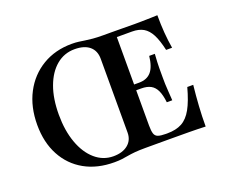

<svg xmlns="http://www.w3.org/2000/svg" viewBox="-101 -737 1066 905"><g transform="rotate(-20 432.0 -285.0)"><path d="M331.5 11.3Q246 11.3 182.7 -24.2Q119.4 -59.7 84.3 -125Q49.2 -190.3 49.2 -278.2Q49.2 -368.5 85.1 -437.1Q121 -505.6 185.1 -544Q249.2 -582.3 332.3 -582.3Q352.4 -582.3 367.3 -580.2Q382.3 -578.2 397.6 -575.8Q412.9 -573.4 434.7 -571.4Q456.5 -569.4 489.5 -569.4Q503.2 -569.4 528.2 -569.4Q553.2 -569.4 583.9 -569Q614.5 -568.5 644.4 -568.5Q662.9 -568.5 683.5 -569Q704 -569.4 723.8 -569.8Q743.5 -570.2 758.1 -571Q758.1 -524.2 761.3 -483.1Q764.5 -441.9 771 -403.2H741.1Q729.8 -454 714.5 -483.5Q699.2 -512.9 676.6 -526.2Q654 -539.5 619.4 -539.5H543.5V-96Q543.5 -68.5 548 -54.8Q552.4 -41.1 565.7 -36.3Q579 -31.5 604.8 -31.5H612.1Q656.5 -31.5 685.9 -47.6Q715.3 -63.7 736.3 -101.6Q757.3 -139.5 775 -204.8H804.8Q799.2 -152.4 796 -102Q792.7 -51.6 792.7 0Q756.5 -1.6 710.1 -2Q663.7 -2.4 608.1 -2.4Q590.3 -2.4 575 -2.4Q559.7 -2.4 546 -2.4Q532.3 -2.4 519 -2.4Q505.6 -2.4 491.1 -2.4Q458.9 -2.4 437.9 -0.4Q416.9 1.6 401.2 4.4Q385.5 7.3 369.4 9.3Q353.2 11.3 331.5 11.3ZM337.1 -16.9Q383.1 -16.9 410.1 -39.1Q437.1 -61.3 437.1 -99.2V-469.4Q437.1 -509.7 410.9 -531.9Q384.7 -554 336.3 -554Q283.9 -554 244.4 -521Q204.8 -487.9 183.1 -428.6Q161.3 -369.4 161.3 -288.7Q161.3 -208.9 183.5 -147.6Q205.6 -86.3 245.6 -51.6Q285.5 -16.9 337.1 -16.9ZM516.1 -272.6V-301.6H643.5V-272.6ZM659.7 -170.2Q655.6 -207.3 645.2 -229.8Q634.7 -252.4 616.1 -262.5Q597.6 -272.6 568.5 -272.6V-301.6Q608.1 -301.6 629.4 -326.2Q650.8 -350.8 656.5 -404H684.7Q681.5 -358.1 681.5 -333.1Q681.5 -308.1 681.5 -287.1Q681.5 -271 681.9 -254.8Q682.3 -238.7 683.9 -219Q685.5 -199.2 687.1 -170.2Z"/></g></svg>

Font: Playfair SemiBold
Style: Regular
Weight: 600
Designer: Claus Eggers Sørensen
Foundry: Claus Eggers Sørensen
Version: Version 2.001;gftools[0.9.30]